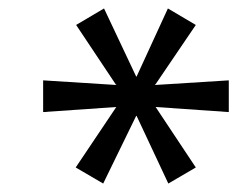

<svg xmlns="http://www.w3.org/2000/svg" viewBox="-20 -735 561 454"><path d="M224 -301 159 -339 255 -482 82 -470V-545L256 -534L254 -535L160 -676L226 -715L302 -554H303L377 -715L443 -676L348 -536L346 -534L521 -545V-470L348 -482L443 -339L378 -301L303 -461H302Z"/></svg>

Font: Nunito Sans 7pt Expanded
Style: Italic
Weight: 400
Width: 7
Italic angle: -9°
Designer: Vernon Adams
Foundry: Vernon Adams
Version: Version 3.101;gftools[0.9.27]